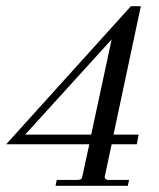

<svg xmlns="http://www.w3.org/2000/svg" viewBox="-52 -599 512 619"><path d="M314 -165H395L389 -134H308L286 -31Q286 -30 285.5 -29Q285 -28 286 -27Q286 -19 298 -19H364L360 0H127L131 -19H198Q206 -19 209.5 -22Q213 -25 214 -33L236 -134H-32L370 -579H402ZM242 -165 308 -472 29 -165Z"/></svg>

Font: Arapey
Style: Italic
Weight: 400
Italic angle: -12°
Designer: Eduardo Rodriguez Tunni
Foundry: Eduardo Rodriguez Tunni
Version: Version 3.000